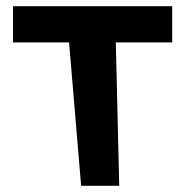

<svg xmlns="http://www.w3.org/2000/svg" viewBox="-20 -600 601 620"><path d="M22 -463H203L242 0H365L354 -463H536V-580H22Z"/></svg>

Font: Charger
Style: Hemi
Weight: 900
Designer: Jasper
Foundry: Cannot Into Space Fonts
Version: Version 0.99